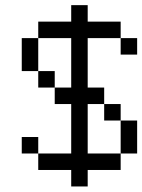

<svg xmlns="http://www.w3.org/2000/svg" viewBox="-20 -832 540 728"><path d="M250 -187.5H125V-250H250V-437.5H187.5V-500H250V-687.5H125V-750H250V-812.5H312.5V-750H437.5V-687.5H312.5V-500H375V-437.5H312.5V-250H437.5V-187.5H312.5V-125H250ZM62.5 -312.5H125V-250H62.5ZM437.5 -375H500V-250H437.5ZM375 -437.5H437.5V-375H375ZM125 -562.5H187.5V-500H125V-562.5H62.5V-687.5H125ZM437.5 -687.5H500V-625H437.5Z"/></svg>

Font: HE신이문
Style: regular
Weight: 500
Monospace: yes
Designer: Taeyun An (WindowsTiger)
Version: v1.1